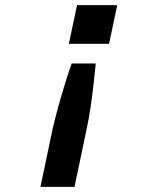

<svg xmlns="http://www.w3.org/2000/svg" viewBox="-20 -568 640 750"><path d="M438 -548 406 -397H249L281 -548ZM354 -320Q351 -290 346 -244.5Q341 -199 334 -150.5Q327 -102 318 -62L271 162H138L185 -62Q194 -102 207.5 -150.5Q221 -199 235 -244.5Q249 -290 260 -320Z"/></svg>

Font: Geist Mono
Style: Bold Italic
Weight: 700
Italic angle: -12°
Monospace: yes
Designer: Basement.studio, Andrés Briganti, Mateo Zaragoza
Foundry: Basement.studio, Vercel, Andrés Briganti, Guido Ferreyra, Mateo Zaragoza
Version: Version 1.500; ttfautohint (v1.8.4.7-5d5b)